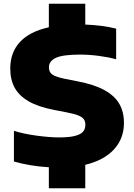

<svg xmlns="http://www.w3.org/2000/svg" viewBox="-20 -880 713 1020"><path d="M433 -4.5V120H239.5V8.5Q142 3 54 -22V-185Q104 -169 173.5 -159.5Q243 -150 294 -150Q347.5 -150 378.2 -158Q409 -166 421.2 -180.5Q433.5 -195 433.5 -217Q433.5 -235 425 -246.8Q416.5 -258.5 395.2 -267Q374 -275.5 334.5 -283L267.5 -296Q184.5 -312 133.2 -341.2Q82 -370.5 58.2 -413.5Q34.5 -456.5 34.5 -516Q34.5 -601 85.8 -656.8Q137 -712.5 239.5 -735V-860H433V-749.5Q524 -746 597 -728V-565Q558.5 -576 506 -583Q453.5 -590 406 -590Q314 -590 277 -572.8Q240 -555.5 240 -523Q240 -506 247.2 -495Q254.5 -484 272.2 -476.2Q290 -468.5 323 -461.5L389.5 -448.5Q480 -431.5 534.8 -401.2Q589.5 -371 614 -328.2Q638.5 -285.5 638.5 -227Q638.5 -143.5 585 -85.8Q531.5 -28 433 -4.5Z"/></svg>

Font: Encode Sans Expanded ExtraBold
Style: Regular
Weight: 800
Width: 7
Designer: Multiple Designers
Foundry: Impallari Type
Version: Version 2.000